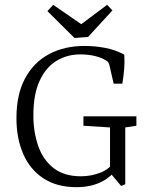

<svg xmlns="http://www.w3.org/2000/svg" viewBox="-20 -766 619 794"><path d="M296 8Q215 8 159.5 -28.5Q104 -65 76 -129.5Q48 -194 48 -277Q48 -376 84 -442.5Q120 -509 183.5 -542.5Q247 -576 329 -576Q373 -576 415 -568Q457 -560 494 -540Q496 -509 493.5 -480Q491 -451 486 -420H450L434 -490Q432 -501 428 -507.5Q424 -514 415 -518Q399 -528 372 -534.5Q345 -541 312 -541Q257 -541 213 -514Q169 -487 143.5 -431Q118 -375 118 -289Q118 -220 138 -162.5Q158 -105 201.5 -71Q245 -37 315 -37Q359 -37 399 -53.5Q439 -70 464 -114L472 -79Q442 -35 398.5 -13.5Q355 8 296 8ZM481 3 439 -47H435V-239L325 -246V-285H544V-246L498 -239V-4ZM445 -723 344 -613 288 -609 176 -720 200 -746 316 -666 423 -746Z"/></svg>

Font: Yrsa Light
Style: Regular
Weight: 300
Designer: Anna Giedrys (Yrsa+Rasa design), David Brezina (Yrsa art-direction, Rasa art-direction, design)
Foundry: Rosetta Type Foundry
Version: Version 2.004